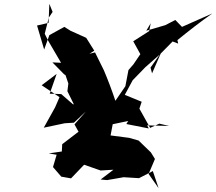

<svg xmlns="http://www.w3.org/2000/svg" viewBox="-20 -946 1126 1000"><path d="M765 -825 757 -784 674 -731 711 -664 675 -611 649 -581 633 -497 581 -421C563 -475 543 -528 521 -580L475 -673L446 -666L471 -682L429 -749L347 -786L315 -806L237 -763L210 -688L173 -813L233 -827L237 -926L254 -884L234 -854L213 -770L232 -732L298 -619L253 -621L314 -559L321 -555L336 -511L331 -471L365 -402L428 -387L386 -419L361 -402L299 -456L239 -458L275 -561L197 -502L290 -440L267 -387L208 -281L317 -304L365 -307L427 -365L368 -298L389 -260L304 -195L302 -157L234 -147L275 -140L256 -76L299 -26L350 -17L418 -88L504 -58L571 -62L504 -11L538 -8L624 -23L704 -18L776 -55L806 34L754 -40L787 -118L766 -152C745 -173 723 -193 702 -214L653 -228L530 -244L545 -183L567 -299L648 -316L638 -300L755 -277L746 -293L861 -290L810 -302L762 -280L706 -380L718 -416L630 -452C644 -478 657 -503 671 -528L737 -596L812 -662L764 -594L772 -564L817 -667L879 -730L908 -719L904 -737C963 -785 1023 -832 1086 -876L928 -806L893 -842L841 -815L742 -786Z"/></svg>

Font: Hussar Lance
Style: ExBdObl
Weight: 700
Foundry: Cannot Into Space Fonts, PlusOne Fonts
Version: Version 2.270